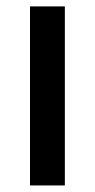

<svg xmlns="http://www.w3.org/2000/svg" viewBox="-20 -565 289 585"><path d="M71.4 0H177.6V-545.5H71.4Z"/></svg>

Font: Margiela Sans Medium
Style: Regular
Weight: 500
Designer: Stefan Endress, Andreas Faust
Version: Version 1.100;FEAKit 1.0